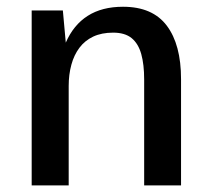

<svg xmlns="http://www.w3.org/2000/svg" viewBox="-20 -560 638 580"><path d="M75.7 0V-528.3H169.9L178.7 -431.2Q202.1 -484.9 245.1 -512.2Q288.1 -539.6 351.6 -539.6Q440.9 -539.6 483.9 -482.4Q526.9 -425.3 526.9 -320.8V0H415.5V-319.8Q415.5 -365.2 406.7 -396.7Q397.9 -428.2 377.7 -444.8Q357.4 -461.4 321.8 -461.4Q287.1 -461.4 261.7 -449.5Q236.3 -437.5 220 -415.8Q203.6 -394 195.6 -364.5Q187.5 -335 187.5 -300.3V0Z"/></svg>

Font: Comme Medium
Style: Regular
Weight: 500
Version: Version 1.000;gftools[0.9.27]